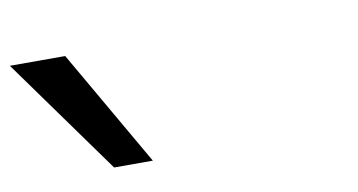

<svg xmlns="http://www.w3.org/2000/svg" viewBox="-527 -947 844 453"><g transform="rotate(-10 -104.5 -720.5)"><path d="M-485.3 -860 -284.7 -581H-191.9L-352.7 -860Z"/></g></svg>

Font: Hussar
Style: BdOpOblSeven
Weight: 700
Foundry: Cannot Into Space Fonts
Version: Version 2.00